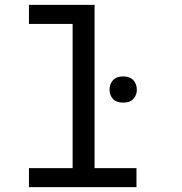

<svg xmlns="http://www.w3.org/2000/svg" viewBox="-20 -770 748 790"><path d="M99.1 -750H369.1V-78.1H541.5V0H99.1V-78.1H278.8V-671.4H99.1ZM430.7 -400.9Q430.7 -424.3 444.8 -439.9Q459 -455.6 486.8 -455.6Q514.6 -455.6 528.8 -439.9Q543 -424.3 543 -400.9Q543 -378.4 528.8 -363Q514.6 -347.7 486.8 -347.7Q459 -347.7 444.8 -363Q430.7 -378.4 430.7 -400.9Z"/></svg>

Font: Roboto Mono
Style: Regular
Weight: 400
Designer: Google
Version: Version 2.000985; 2015; ttfautohint (v1.3)